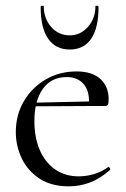

<svg xmlns="http://www.w3.org/2000/svg" viewBox="-20 -648 448 680"><path d="M223.8 12Q162 12 120.1 -15.4Q78.2 -42.8 57.1 -86.9Q36 -131 36 -180.2Q36 -240.8 64.4 -289.3Q92.8 -337.8 141.5 -366.4Q190.2 -395 251.2 -395Q306 -395 335.4 -368.5Q364.8 -342 364.8 -296Q364.8 -285 362.8 -278.8Q360.8 -272.6 353 -272.6H294.6Q299 -322 277.6 -348.5Q256.2 -375 216.6 -375Q161.4 -375 131.6 -333.1Q101.8 -291.2 101.8 -219Q101.8 -162.2 120.2 -118.2Q138.6 -74.2 174.2 -48.8Q209.8 -23.4 259.4 -23.4Q285 -23.4 312.1 -31.2Q339.2 -39 362.8 -56.2Q364.8 -58.2 368.3 -53.8Q371.8 -49.4 369.8 -46.4Q334.4 -15 298.3 -1.5Q262.2 12 223.8 12ZM84.4 -271.4 83.4 -284 311.2 -289V-272.6ZM124 -623.4Q124 -627.2 129.5 -627.6Q135 -628 135 -626Q135 -583 161 -552.9Q187 -522.8 227 -522.8Q265 -522.8 291.5 -552.9Q318 -583 318 -626Q318 -628 323.5 -627.6Q329 -627.2 329 -623.4Q329 -549.2 303 -510.9Q277 -472.6 227 -472.6Q177 -472.6 150.5 -510.9Q124 -549.2 124 -623.4Z"/></svg>

Font: Cormorant Light
Style: Regular
Weight: 300
Designer: Christian Thalmann (Catharsis Fonts)
Foundry: Catharsis Fonts
Version: Version 4.000